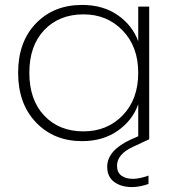

<svg xmlns="http://www.w3.org/2000/svg" viewBox="-20 -570 713 786"><path d="M54.2 -272Q54.2 -398.9 127.2 -474.4Q200.2 -549.8 315.9 -549.8Q401.9 -549.8 461.9 -508.1Q522 -466.3 545.9 -400.9V-543H590.8V0L524.9 30.8Q459 61 459 108.9Q459 135.3 476.6 148.7Q494.1 162.1 523.9 162.1Q550.8 162.1 587.9 148.9V183.1Q552.2 195.8 520 195.8Q476.1 195.8 447.5 174.8Q418.9 153.8 418.9 112.8Q418.9 45.4 516.1 1L545.9 -12.2V-143.1Q522.5 -77.1 461.9 -34.7Q401.4 7.8 315.9 7.8Q200.7 7.8 127.4 -68.8Q54.2 -145.5 54.2 -272ZM545.9 -272Q545.9 -378.9 482.2 -445.1Q418.5 -511.2 321.8 -511.2Q222.2 -511.2 161.1 -447Q100.1 -382.8 100.1 -272Q100.1 -161.1 161.1 -96.7Q222.2 -32.2 321.8 -32.2Q418.9 -32.2 482.4 -97.9Q545.9 -163.6 545.9 -272Z"/></svg>

Font: SVN-Poppins ExtraLight
Style: Regular
Weight: 200
Designer: Ninad Kale (Devanagari), Jonny Pinhorn (Latin)
Foundry: Indian Type Foundry
Version: Version 3.002 2017